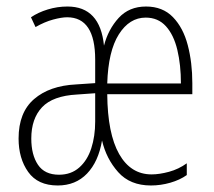

<svg xmlns="http://www.w3.org/2000/svg" viewBox="-20 -559 656 589"><path d="M428 -539Q479 -539 510.5 -506.5Q542 -474 556 -420.5Q570 -367 570 -304V-270H309Q310 -149 345.5 -86.5Q381 -24 445 -24Q469 -24 498.5 -32Q528 -40 553 -58V-22Q532 -7 502.5 1.5Q473 10 443 10Q379 10 342.5 -31Q306 -72 293 -128Q282 -63 247 -26.5Q212 10 157 10Q96 10 66.5 -31.5Q37 -73 37 -134Q37 -214 84.5 -255Q132 -296 213 -300L272 -304V-376Q272 -506 186 -506Q169 -506 143 -499Q117 -492 89 -476L75 -506Q97 -521 126.5 -530Q156 -539 187 -539Q287 -539 299 -419Q312 -469 344 -504Q376 -539 428 -539ZM427 -505Q377 -505 344.5 -453.5Q312 -402 309 -303H535Q535 -360 524 -406Q513 -452 489 -478.5Q465 -505 427 -505ZM216 -269Q142 -265 109 -230Q76 -195 76 -134Q76 -84 96.5 -53.5Q117 -23 161 -23Q198 -23 223 -45Q248 -67 260 -104Q272 -141 272 -186V-273Z"/></svg>

Font: Noto Sans Lao ExtraCondensed ExtraLight
Style: Regular
Weight: 200
Width: 2
Designer: Monotype Design Team
Foundry: Monotype Imaging Inc.
Version: Version 2.003; ttfautohint (v1.8.4.7-5d5b)